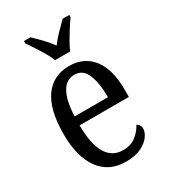

<svg xmlns="http://www.w3.org/2000/svg" viewBox="-190 -857 843 958"><g transform="rotate(-30 231.0 -378.0)"><path d="M248 10Q151 10 98.5 -62Q46 -134 46 -264Q46 -405 96.5 -475.5Q147 -546 239 -546Q324 -546 372.5 -484.5Q421 -423 421 -305V-263H137Q138 -152 170.5 -99.5Q203 -47 265 -47Q309 -47 338.5 -70Q368 -93 384 -124Q392 -120 398 -112Q404 -104 404 -90Q404 -70 387 -46.5Q370 -23 335.5 -6.5Q301 10 248 10ZM330 -314Q330 -395 309.5 -445Q289 -495 240 -495Q192 -495 166.5 -448Q141 -401 138 -314ZM194 -606Q185 -629 169.5 -655.5Q154 -682 137 -708Q120 -734 107 -753V-766H145Q168 -744 193 -718Q218 -692 237 -665Q257 -692 282 -718Q307 -744 330 -766H368V-753Q354 -734 337.5 -708Q321 -682 305.5 -655.5Q290 -629 281 -606Z"/></g></svg>

Font: Noto Serif Thai Condensed
Style: Regular
Weight: 400
Width: 3
Designer: Monotype Design Team
Foundry: Monotype Imaging Inc.
Version: Version 2.002; ttfautohint (v1.8.4.7-5d5b)